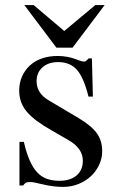

<svg xmlns="http://www.w3.org/2000/svg" viewBox="-20 -735 514 766"><path d="M333 -349.6Q314.5 -424.8 287.1 -456.1Q259.8 -487.3 211.9 -487.3Q172.9 -487.3 149.4 -466.3Q126 -445.3 126 -411.1Q126 -363.3 173.8 -335L293.9 -263.7Q344.7 -233.4 366.2 -203.6Q387.7 -173.8 387.7 -131.8Q387.7 -102.5 375 -76.2Q362.3 -49.8 341.3 -30.8Q320.3 -11.7 292 -0.5Q263.7 10.7 231.4 10.7Q213.9 10.7 193.4 8.3Q172.9 5.9 148.4 0Q128.9 -4.9 118.2 -6.8Q107.4 -8.8 97.7 -8.8Q87.9 -8.8 83 -5.9Q78.1 -2.9 72.3 4.9H57.6V-168.9H75.2Q85 -126 97.7 -96.7Q110.4 -67.4 127 -48.8Q143.6 -30.3 166 -22Q188.5 -13.7 216.8 -13.7Q260.7 -13.7 285.6 -35.2Q310.5 -56.6 310.5 -93.8Q310.5 -143.6 252 -176.8L187.5 -213.9Q151.4 -234.4 126.5 -252.9Q101.6 -271.5 85.9 -290.5Q70.3 -309.6 63.5 -330.1Q56.6 -350.6 56.6 -374Q56.6 -404.3 67.9 -429.7Q79.1 -455.1 99.1 -473.6Q119.1 -492.2 147.5 -502Q175.8 -511.7 210 -511.7Q249 -511.7 285.2 -498Q305.7 -489.3 316.4 -489.3Q320.3 -489.3 322.3 -491.2Q324.2 -493.2 332 -500L333 -502H346.7L350.6 -349.6ZM114.3 -714.8 236.3 -611.3 360.4 -714.8H397.5L269.5 -544.9H205.1L77.1 -714.8Z"/></svg>

Font: Jomolhari
Style: Regular
Weight: 400
Designer: Christopher J. Fynn
Foundry: Christopher  J.  Fynn (Karma Drubgy¸ Tenzin).
Version: Version 1.000